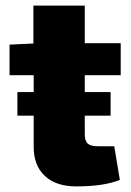

<svg xmlns="http://www.w3.org/2000/svg" viewBox="-20 -651 466 684"><path d="M282 -383V-323H374V-239H282V-173Q282 -149 292.5 -139.5Q303 -130 329 -130H387L407 -10Q350 13 251 13Q180 13 140 -24Q100 -61 100 -128V-239H42V-323H100V-383H14V-492L99 -496V-631H282V-497H410V-383Z"/></svg>

Font: Exo 2.0 Extra Bold
Style: Regular
Weight: 800
Designer: Natanael Gama
Version: Version 1.001;PS 001.001;hotconv 1.0.70;makeotf.lib2.5.58329